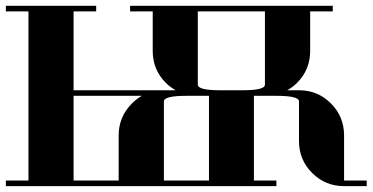

<svg xmlns="http://www.w3.org/2000/svg" viewBox="-20 -635 1271 655"><path d="M0 0V-19H77.1V-596.2H0V-615.2H308.1V-596.2H231V-327.1H579.1Q560.1 -337.9 545.9 -352.1Q501 -397 501 -460.9V-596.2H423.8V-615.2H1115.2V-596.2H1038.1V-460.9Q1038.1 -397 993.2 -352.1Q979 -337.9 960 -327.1H1000Q1064 -327.1 1108.9 -282.2Q1153.8 -237.3 1153.8 -172.9V-19H1231V0H1153.8Q1089.8 0 1044.9 -44.9Q1000 -89.8 1000 -153.8V-289.1Q1000 -308.1 922.9 -308.1H846.2V-19H922.9V0ZM231 -19H384.8V-172.9Q384.8 -236.8 430.2 -282.2Q446.3 -298.3 463.9 -308.1H231ZM539.1 -19H692.9V-308.1H616.2Q539.1 -308.1 539.1 -289.1ZM654.8 -346.2Q654.8 -327.1 731 -327.1H808.1Q883.8 -327.1 883.8 -346.2V-596.2H654.8Z"/></svg>

Font: Hjet
Style: Regular
Weight: 400
Designer: T. Christopher White
Version: Version 1.2